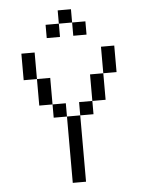

<svg xmlns="http://www.w3.org/2000/svg" viewBox="-56 -857 674 901"><g transform="rotate(-5 281.0 -406.0)"><path d="M62.5 -625V-500H125V-625ZM125 -375H187.5V-500H125ZM187.5 -312.5H250V-375H187.5ZM187.5 -687.5H250V-750H187.5ZM250 0H312.5V-312.5H250ZM250 -750H312.5V-812.5H250ZM312.5 -312.5H375V-375H312.5ZM312.5 -687.5H375V-750H312.5ZM375 -375H437.5V-500H375ZM437.5 -500H500V-625H437.5Z"/></g></svg>

Font: ChillMoonMono
Style: Regular
Weight: 400
Designer: Warren2060
Foundry: ChillType
Version: Version 1.000;Glyphs 3.1.1 (3135)